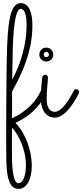

<svg xmlns="http://www.w3.org/2000/svg" viewBox="-20 -732 526 1227"><path d="M56.6 23.9Q92.8 7.8 122.3 -13.2Q151.9 -34.2 175 -57.4Q198.2 -80.6 214.6 -104.7Q231 -128.9 240.7 -150.9Q241.2 -151.9 241.5 -152.6Q241.7 -153.3 242.7 -154.3Q244.6 -195.3 250 -237.3Q251 -244.1 256.1 -249.3Q261.2 -254.4 269.5 -254.4Q276.9 -254.4 281.7 -248.8Q286.6 -243.2 286.6 -235.8Q286.6 -232.9 285.4 -218.3Q284.2 -203.6 282.5 -183.3Q280.8 -163.1 279.5 -140.4Q278.3 -117.7 278.3 -98.6Q278.3 -72.8 283.4 -56.9Q288.6 -41 296.6 -32.2Q304.7 -23.4 313.7 -20.5Q322.8 -17.6 331.1 -17.6Q344.7 -17.6 359.4 -27.3Q374 -37.1 389.4 -54.7Q404.8 -72.3 420.4 -96.9Q436 -121.6 451.2 -151.9Q453.6 -156.7 458 -159.4Q462.4 -162.1 467.8 -162.1Q475.6 -162.1 480.7 -156.2Q485.8 -150.4 485.8 -143.6Q485.8 -138.7 483.9 -135.3Q478 -124 469.2 -107.9Q460.4 -91.8 449.2 -74.7Q438 -57.6 424.6 -40.8Q411.1 -23.9 396 -10.5Q380.9 2.9 364.3 11.2Q347.7 19.5 330.6 19.5Q310.5 19.5 294.9 12Q279.3 4.4 268.3 -8.8Q257.3 -22 250.7 -40Q244.1 -58.1 242.2 -79.1Q216.8 -42.5 177 -8.3Q137.2 25.9 78.6 53.2Q105 80.6 124.5 114Q144 147.5 157 183.6Q169.9 219.7 176.5 256.6Q183.1 293.5 183.1 327.1Q183.1 357.9 177.5 385Q171.9 412.1 160.9 432.1Q149.9 452.1 134.3 463.6Q118.7 475.1 98.6 475.1Q69.3 475.1 53.2 453.4Q37.1 431.6 29.5 393.3Q22 355 20.8 303Q19.5 251 19.5 189.9Q19.5 159.7 19.5 119.4Q19.5 79.1 19.8 33Q20 -13.2 20.3 -63.7Q20.5 -114.3 21 -165Q21.5 -215.8 22 -264.9Q22.5 -314 23.4 -357.9Q24.9 -441.9 29.3 -507.8Q33.7 -573.7 43.5 -619.1Q53.2 -664.6 70.1 -688.2Q86.9 -711.9 112.8 -711.9Q133.3 -711.9 147.5 -700.4Q161.6 -689 170.4 -669.7Q179.2 -650.4 183.1 -624.5Q187 -598.6 187 -570.3Q187 -510.7 176.8 -455.1Q166.5 -399.4 148.9 -347.2Q131.3 -294.9 107.7 -245.1Q84 -195.3 57.1 -147Q57.1 -127 57.1 -103.8Q57.1 -80.6 57.1 -57.4Q57.1 -34.2 56.9 -12.9Q56.6 8.3 56.6 23.9ZM58.1 -222.2Q78.1 -259.8 95 -301.5Q111.8 -343.3 124 -387.7Q136.2 -432.1 143.1 -478.5Q149.9 -524.9 149.9 -571.8Q149.9 -595.2 147.7 -614.3Q145.5 -633.3 140.9 -646.7Q136.2 -660.2 129.2 -667.7Q122.1 -675.3 112.8 -675.3Q103 -675.3 95.7 -663.6Q88.4 -651.9 83 -632.3Q77.6 -612.8 74 -587.4Q70.3 -562 67.9 -534.4Q65.4 -506.8 64 -479.2Q62.5 -451.7 61.8 -427.5Q61 -403.3 60.8 -384.8Q60.5 -366.2 60.5 -356.9Q60.1 -337.4 59.8 -322.3Q59.6 -307.1 59.1 -292.5Q58.6 -277.8 58.3 -261.2Q58.1 -244.6 58.1 -222.2ZM56.6 84Q56.6 114.7 56.4 141.4Q56.2 168 56.2 189.9Q56.2 235.4 56.6 279.8Q57.1 324.2 61.3 359.6Q65.4 395 74 416.7Q82.5 438.5 98.6 438.5Q113.3 438.5 122.6 425.3Q131.8 412.1 137 394Q142.1 376 144 357.2Q146 338.4 146 326.7Q146 296.9 140.4 264.2Q134.8 231.4 123.3 199.5Q111.8 167.5 95.2 137.7Q78.6 107.9 56.6 84ZM320.3 -383.3Q320.3 -364.7 307.4 -351.8Q294.4 -338.9 275.9 -338.9Q257.3 -338.9 244.4 -351.8Q231.4 -364.7 231.4 -383.3Q231.4 -392.6 234.9 -400.6Q238.3 -408.7 244.4 -414.8Q250.5 -420.9 258.5 -424.3Q266.6 -427.7 275.9 -427.7Q285.2 -427.7 293.2 -424.3Q301.3 -420.9 307.4 -414.8Q313.5 -408.7 316.9 -400.6Q320.3 -392.6 320.3 -383.3ZM293 -383.3Q293 -390.1 287.8 -395.3Q282.7 -400.4 275.9 -400.4Q269 -400.4 264.2 -395.3Q259.3 -390.1 259.3 -383.3Q259.3 -376.5 264.2 -371.6Q269 -366.7 275.9 -366.7Q282.7 -366.7 287.8 -371.6Q293 -376.5 293 -383.3Z"/></svg>

Font: Sacramento
Style: Regular
Weight: 400
Designer: Astigmatic (AOETI)
Foundry: Astigmatic (AOETI)
Version: Version 1.000